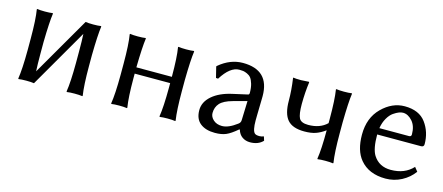

<svg xmlns="http://www.w3.org/2000/svg" viewBox="-39 -790 2658 1151"><g transform="rotate(15 1290.5 -214.5)"><path d="M95.2 -250Q95.2 -369.1 85 -429.2L86.9 -432.1Q105 -429.2 135 -429.2Q165 -429.2 183.1 -432.1L185.1 -429.2Q177.2 -376 174.8 -250V-179.2Q174.8 -107.9 177.2 -69.3L387.2 -432.1Q405.3 -429.2 435.1 -429.2Q464.8 -429.2 482.9 -432.1L484.9 -429.2Q477.1 -376 475.1 -250V-179.2Q475.1 -63 484.9 0L482.9 2.9Q464.8 0 434.8 0Q404.8 0 387.2 2.9L384.8 0Q394.5 -60.1 395 -179.2V-250Q395 -319.8 392.6 -359.4L183.1 2.9Q165 0 135 0Q105 0 86.9 2.9L85 0Q94.7 -60.1 95.2 -179.2Z M671.9 -250Q671.9 -369.1 661.6 -429.2L663.6 -432.1Q681.6 -429.2 711.7 -429.2Q741.7 -429.2 759.8 -432.1L761.7 -429.2Q753.9 -376 751.5 -250V-248H971.7V-250Q971.7 -369.1 961.4 -429.2L963.9 -432.1Q981.9 -429.2 1011.7 -429.2Q1041.5 -429.2 1059.6 -432.1L1061.5 -429.2Q1053.7 -376 1051.8 -250V-179.2Q1051.8 -63 1061.5 0L1059.6 2.9Q1041.5 0 1011.5 0Q981.4 0 963.9 2.9L961.4 0Q971.2 -60.1 971.7 -179.2V-209H751.5V-179.2Q751.5 -63 761.7 0L759.8 2.9Q741.7 0 711.7 0Q681.6 0 663.6 2.9L661.6 0Q671.4 -60.1 671.9 -179.2Z M1447.3 -225.1 1362.3 -202.1Q1307.1 -187 1285.2 -162.6Q1263.2 -138.2 1263.2 -102.1Q1263.2 -78.1 1283.7 -59.6Q1304.2 -41 1337.4 -41Q1377.4 -41 1429.2 -80.1Q1443.4 -89.8 1443.4 -106ZM1447.3 -47.9H1443.4Q1403.3 -13.7 1375.7 -2Q1348.1 9.8 1307.1 9.8Q1249 9.8 1215.6 -17.1Q1182.1 -43.9 1182.1 -98.1Q1182.1 -148.9 1226.6 -187.5Q1271 -226.1 1348.1 -243.2L1441.4 -264.2Q1448.2 -266.1 1448.2 -275.9Q1448.2 -308.1 1441.2 -331.5Q1434.1 -355 1425 -366.5Q1416 -377.9 1401.1 -384.5Q1386.2 -391.1 1376.2 -392.6Q1366.2 -394 1352.1 -394Q1294.9 -394 1242.2 -309.1L1229 -310.1L1212.4 -377L1215.3 -380.9Q1284.2 -439 1362.3 -439Q1527.3 -439 1527.3 -276.9Q1527.3 -273.4 1526.9 -252.7Q1526.4 -231.9 1525.9 -208.3Q1525.4 -184.6 1524.9 -160.2Q1524.4 -135.7 1524.4 -126Q1524.4 -63 1541 -47.9Q1549.3 -40.5 1570.3 -40.5Q1582.5 -40.5 1597.2 -45.9L1605 -21Q1575.7 9.8 1525.4 9.8Q1497.1 9.8 1476.3 -4.9Q1455.6 -19.5 1447.3 -47.9Z M1686 -291Q1686 -356 1675.3 -429.2L1676.3 -432.1Q1690.4 -429.2 1725.1 -429.2Q1725.1 -429.2 1772.9 -432.1L1775.4 -429.2Q1766.6 -365.2 1766.1 -293Q1766.1 -229 1778.6 -205.1Q1791 -181.2 1835 -181.2Q1908.2 -181.2 1951.2 -223.1V-250Q1951.2 -369.1 1941.4 -429.2L1943.4 -432.1Q1961.4 -429.2 1991.2 -429.2Q2021 -429.2 2039.1 -432.1L2041 -429.2Q2033.2 -376 2031.2 -250V-179.2Q2031.2 -63 2041 0L2039.1 2.9Q2021 0 1991 0Q1960.9 0 1943.4 2.9L1941.4 0Q1951.2 -60.1 1951.2 -178.7Q1920.9 -156.7 1892.8 -147Q1864.7 -137.2 1822.3 -137.2Q1749 -137.2 1717.5 -174.1Q1686 -210.9 1686 -291Z M2252.9 -272.9H2437Q2451.2 -272.9 2451.2 -287.1Q2451.2 -338.9 2424.6 -368.9Q2397.9 -398.9 2366.7 -398.9Q2355.5 -398.9 2341.3 -393.6Q2327.1 -388.2 2308.6 -375.5Q2290 -362.8 2274.4 -335.9Q2258.8 -309.1 2252.9 -272.9ZM2520 -104 2540 -79.1Q2511.2 -39.1 2465.1 -14.6Q2418.9 9.8 2365.7 9.8Q2261.7 9.8 2207 -56.2Q2162.1 -110.4 2162.1 -209Q2162.1 -313 2225.6 -376Q2289.1 -439 2366.7 -439Q2456.5 -439 2498.3 -382.1Q2540 -325.2 2540 -250Q2540 -232.9 2522 -232.9H2250Q2250 -144 2273.9 -106Q2310.1 -48.8 2382.8 -48.8Q2469.2 -48.8 2520 -104Z"/></g></svg>

Font: Biolilbert
Style: Regular
Weight: 400
Designer: Philipp H. Poll
Foundry: Philipp H. Poll
Version: Version 1.1.0